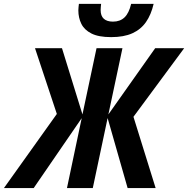

<svg xmlns="http://www.w3.org/2000/svg" viewBox="-84 -960 960 980"><path d="M-64 0 206.1 -378.4 94.7 -713.9H232.4L336.9 -376L408.7 -713.9H541L469.2 -376L708 -713.9H856L597.2 -363.8L710.4 0H567.4L465.3 -357.4L389.6 0H257.8L333 -356.9L87.9 0ZM483.4 -770.5Q418.9 -770.5 382.6 -789.1Q346.2 -807.6 331.1 -838.6Q315.9 -869.6 315.9 -907.2Q315.9 -914.6 316.9 -923.6Q317.9 -932.6 318.8 -940.4H432.1Q431.2 -931.2 430.4 -923.3Q429.7 -915.5 429.7 -908.7Q429.7 -878.9 445.8 -864.3Q461.9 -849.6 492.7 -849.6Q528.8 -849.6 551.5 -871.1Q574.2 -892.6 585.4 -940.4H700.2Q687.5 -885.3 661.1 -847.4Q634.8 -809.6 591.3 -790Q547.9 -770.5 483.4 -770.5Z"/></svg>

Font: Open Sans SemiCondensed
Style: Bold Italic
Weight: 700
Width: 4
Italic angle: -12°
Designer: Monotype Design Team
Foundry: Monotype Imaging Inc.
Version: Version 3.003